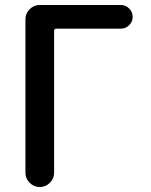

<svg xmlns="http://www.w3.org/2000/svg" viewBox="-20 -750 604 770"><path d="M139 0Q116 0 99 -17Q82 -34 82 -57V-673Q82 -696 99 -713Q116 -730 139 -730H464Q484 -730 498 -716Q512 -702 512 -682Q512 -663 498 -649Q484 -635 464 -635H205Q197 -635 197 -626V-57Q197 -34 180 -17Q163 0 140 0Z"/></svg>

Font: Rounded Mplus 1c Medium
Style: Regular
Weight: 500
Version: Version 1.059.20150529